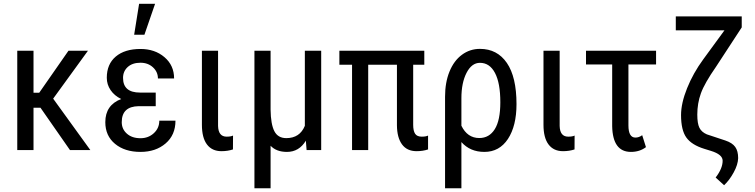

<svg xmlns="http://www.w3.org/2000/svg" viewBox="-20 -798 4017 1021"><path d="M195.3 -225.1 352.1 0H460.4L262.7 -273.4L447.8 -528.3H344.2L188.5 -304.7H158.2V-528.3H71.8V0H158.2V-225.1Z M627.4 -148.4C627.4 -204.1 657.4 -232.4 717.3 -233.4H808.1V-305.7H724.6C664.4 -305.7 634.3 -331.7 634.3 -383.8C634.3 -407.2 642.6 -426.5 659.2 -441.7C675.8 -456.8 698.4 -464.4 727.1 -464.4C753.7 -464.4 775.9 -456.2 793.5 -439.9C811 -423.7 819.8 -404 819.8 -380.9H905.8C905.8 -427.1 888.8 -464.8 854.7 -493.9C820.7 -523 778.2 -537.6 727.1 -537.6C671.4 -537.6 627.6 -524.2 595.7 -497.3C563.8 -470.5 547.9 -432.8 547.9 -384.3C547.9 -360.5 554.6 -338.7 568.1 -318.8C581.6 -299 600.4 -283.2 624.5 -271.5C568.2 -250 540 -209 540 -148.4C540 -99.9 557.3 -61.4 591.8 -33C626.3 -4.5 671.4 9.8 727.1 9.8C781.1 9.8 825.6 -5.2 860.6 -35.2C895.6 -65.1 913.1 -105.5 913.1 -156.2H827.1C827.1 -129.9 817.5 -107.7 798.1 -89.8C778.7 -71.9 755 -63 727.1 -63C697.1 -63 673 -71 654.8 -87.2C636.6 -103.3 627.4 -123.7 627.4 -148.4ZM719.7 -777.8 693.4 -613.3H748L804.7 -777.8Z M1139.6 -528.3H1053.7V-134.3C1053.7 -88.4 1062.7 -53.5 1080.6 -29.8C1098.5 -6 1124.2 5.9 1157.7 5.9C1179.9 5.9 1200.2 2.8 1218.8 -3.4L1219.2 -77.1C1211.4 -73.2 1200 -71.3 1185.1 -71.3C1155.8 -71.3 1140.6 -90.3 1139.6 -128.4Z M1418.9 -528.3H1333V203.1H1418.9V-22.9C1439.5 -1.1 1468.4 9.8 1505.9 9.8C1548.8 9.8 1582.4 -10.1 1606.4 -49.8L1610.4 0H1688V-528.3H1601.1V-128.9C1583.2 -85.3 1550.3 -63.5 1502.4 -63.5C1472.8 -63.5 1451.7 -75.8 1439 -100.3C1426.3 -124.9 1419.6 -163.1 1418.9 -214.8Z M2236.3 -453.6V-528.3H1784.7V-453.6H1852.1V0H1938V-453.6H2090.8V-131.8C2091.1 -88.2 2100.1 -54.4 2117.7 -30.3C2135.3 -6.2 2161.1 5.9 2195.3 5.9C2217.4 5.9 2237.8 2.8 2256.3 -3.4V-77.1C2248.5 -73.2 2237.3 -71.3 2222.7 -71.3C2206.1 -71.3 2194.3 -76.4 2187.5 -86.7C2180.7 -96.9 2177.2 -112.8 2177.2 -134.3V-453.6Z M2532.2 -538.1C2496.7 -538.1 2464.8 -527.7 2436.5 -506.8C2408.2 -486 2386.1 -456.3 2370.4 -417.7C2354.6 -379.2 2346.7 -334.5 2346.7 -283.7V203.1H2433.6V-42.5C2464.5 -7.6 2505.2 9.8 2555.7 9.8C2609 9.8 2650.9 -13.3 2681.2 -59.3C2711.4 -105.4 2726.6 -167 2726.6 -244.1C2726.6 -340.5 2709.5 -413.6 2675.3 -463.4C2641.1 -513.2 2593.4 -538.1 2532.2 -538.1ZM2433.6 -129.4V-275.9C2433.6 -330.2 2442.7 -375.2 2460.9 -410.6C2479.2 -446.1 2502.9 -463.9 2532.2 -463.9C2566.7 -463.9 2593.4 -445.9 2612.3 -409.9C2631.2 -373.9 2640.6 -322.1 2640.6 -254.4C2640.6 -190.3 2630.8 -142.5 2611.1 -111.1C2591.4 -79.7 2564 -64 2528.8 -64C2486.5 -64 2454.8 -85.8 2433.6 -129.4Z M2956.1 -528.3H2870.1V-134.3C2870.1 -88.4 2879.1 -53.5 2897 -29.8C2914.9 -6 2940.6 5.9 2974.1 5.9C2996.3 5.9 3016.6 2.8 3035.2 -3.4L3035.6 -77.1C3027.8 -73.2 3016.4 -71.3 3001.5 -71.3C2972.2 -71.3 2957 -90.3 2956.1 -128.4Z M3468.8 -455.1V-528.3H3096.2V-455.1H3235.4V-126.5C3237.3 -35.6 3270.5 9.8 3335 9.8C3366.2 9.8 3392.9 1.3 3415 -15.6L3395 -79.1C3383.6 -70.6 3371.6 -66.4 3358.9 -66.4C3334.1 -66.4 3321.8 -88.1 3321.8 -131.3V-455.1Z M3924.3 -710.9H3573.7V-636.7H3832.5L3719.7 -482.4C3683.9 -433.6 3655.3 -382.5 3633.8 -329.1C3612.3 -275.7 3601.6 -228 3601.6 -186C3601.6 -133 3610.9 -93.3 3629.6 -66.9C3648.4 -40.5 3680.5 -20.3 3726.1 -6.3L3760.7 4.4C3802.1 17.1 3822.8 34.5 3822.8 56.6C3822.8 84.3 3810.4 114.1 3785.6 146L3830.6 187C3849.8 168.8 3866.9 145.9 3881.8 118.4C3896.8 90.9 3904.6 65.8 3905.3 43C3905.3 17.6 3900.1 -2.4 3889.6 -16.8C3879.2 -31.3 3861.8 -42.6 3837.4 -50.8L3738.8 -83.5C3719.9 -91.6 3706.7 -103.4 3699.2 -118.7C3691.7 -134 3688 -157.2 3688 -188.5C3688 -228.5 3694.4 -266.4 3707.3 -302C3720.1 -337.6 3747.1 -384.9 3788.1 -443.8L3924.3 -652.3Z"/></svg>

Font: Roboto Condensed
Style: Regular
Weight: 400
Designer: Google
Version: Version 2.134; 2016